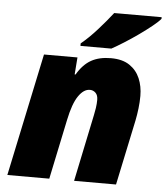

<svg xmlns="http://www.w3.org/2000/svg" viewBox="-54 -814 748 862"><g transform="rotate(5 320.0 -383.0)"><path d="M11.2 0 127.9 -553.2H278.8L272.9 -476.1H276.9Q304.2 -522.5 340.3 -542.7Q376.5 -563 429.2 -563Q481 -563 512.9 -541.5Q544.9 -520 560.1 -484.4Q575.2 -448.7 575.2 -405.8Q575.2 -378.4 571.8 -349.4Q568.4 -320.3 563 -293.9L501 0H312L375 -301.8Q377.9 -314.5 380.9 -334.2Q383.8 -354 383.8 -371.1Q383.8 -392.1 373 -402.6Q362.3 -413.1 347.2 -413.1Q319.3 -413.1 295.7 -378.4Q272 -343.8 256.8 -270L200.2 0ZM287.6 -606V-617.2Q322.3 -645.5 360.1 -687.7Q397.9 -730 425.8 -766.1H639.6V-758.8Q628.9 -745.6 603.3 -724.9Q577.6 -704.1 545.7 -681.4Q513.7 -658.7 481.9 -638.7Q450.2 -618.7 426.8 -606Z"/></g></svg>

Font: Open Sans ExtraBold
Style: Italic
Weight: 800
Italic angle: -12°
Designer: Monotype Design Team
Foundry: Monotype Imaging Inc.
Version: Version 3.000; ttfautohint (v1.8.4)